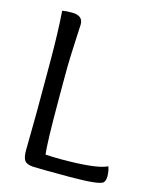

<svg xmlns="http://www.w3.org/2000/svg" viewBox="-104 -735 636 805"><g transform="rotate(15 214.5 -332.0)"><path d="M71 -57 73 -224V-431Q73 -572 66 -663Q83 -666 107 -666Q156 -666 156 -628Q156 -622 154 -588Q148 -484 148 -404V-314Q148 -106 155 -62Q197 -60 221 -60Q377 -60 422 -83Q429 -62 429 -41.5Q429 -21 420 -13Q403 2 275 2Q147 2 118.5 0.5Q90 -1 80.5 -14Q71 -27 71 -57Z"/></g></svg>

Font: Overlock
Style: Regular
Weight: 400
Designer: Dario Muhafara
Foundry: Dario Manuel Muhafara
Version: Version 1.002